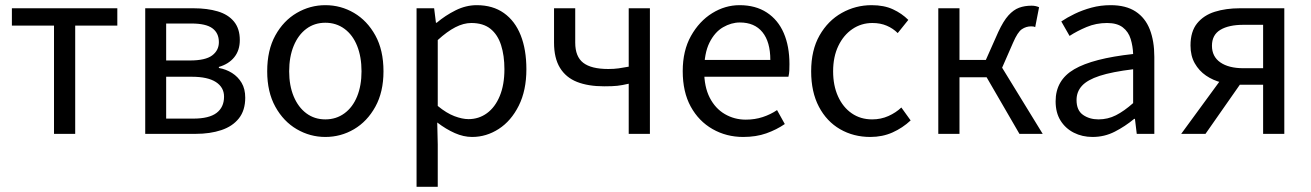

<svg xmlns="http://www.w3.org/2000/svg" viewBox="-20 -518 5073 743"><path d="M189 0V-419H26V-486H434V-419H271V0Z M542 0V-486H729Q782 -486 822.5 -474Q863 -462 885.5 -434.5Q908 -407 908 -363Q908 -323 886.5 -296.5Q865 -270 827 -259V-255Q855 -250 878 -235.5Q901 -221 915 -197.5Q929 -174 929 -140Q929 -91 904.5 -60Q880 -29 836.5 -14.5Q793 0 737 0ZM623 -284H715Q775 -284 801 -303.5Q827 -323 827 -355Q827 -390 802 -408.5Q777 -427 721 -427H623ZM623 -59H728Q789 -59 818 -81Q847 -103 847 -144Q847 -180 815.5 -200.5Q784 -221 722 -221H623Z M1239 12Q1180 12 1128.5 -18Q1077 -48 1045.5 -105Q1014 -162 1014 -242Q1014 -324 1045.5 -381Q1077 -438 1128.5 -468Q1180 -498 1239 -498Q1299 -498 1350 -468Q1401 -438 1432.5 -381Q1464 -324 1464 -242Q1464 -162 1432.5 -105Q1401 -48 1350 -18Q1299 12 1239 12ZM1239 -56Q1281 -56 1313 -79.5Q1345 -103 1362 -145Q1379 -187 1379 -242Q1379 -298 1362 -340.5Q1345 -383 1313 -406.5Q1281 -430 1239 -430Q1197 -430 1165.5 -406.5Q1134 -383 1116.5 -340.5Q1099 -298 1099 -242Q1099 -187 1116.5 -145Q1134 -103 1165.5 -79.5Q1197 -56 1239 -56Z M1592 205V-486H1660L1667 -430H1670Q1703 -458 1743 -478Q1783 -498 1825 -498Q1887 -498 1930 -467.5Q1973 -437 1995 -381.5Q2017 -326 2017 -250Q2017 -168 1987.5 -109Q1958 -50 1910 -19Q1862 12 1807 12Q1774 12 1740 -3Q1706 -18 1672 -44L1674 41V205ZM1793 -57Q1833 -57 1864.5 -80Q1896 -103 1914 -146.5Q1932 -190 1932 -250Q1932 -303 1919 -343.5Q1906 -384 1878 -406.5Q1850 -429 1804 -429Q1774 -429 1742 -412.5Q1710 -396 1674 -363V-108Q1708 -80 1738.5 -68.5Q1769 -57 1793 -57Z M2413 0V-194Q2387 -188 2369 -186Q2351 -184 2318 -184Q2256 -184 2213 -201Q2170 -218 2147 -255.5Q2124 -293 2124 -353V-486H2206V-353Q2206 -299 2237 -275Q2268 -251 2334 -251Q2356 -251 2374 -253.5Q2392 -256 2413 -260V-486H2495V0Z M2856 12Q2791 12 2737.5 -18.5Q2684 -49 2653 -105.5Q2622 -162 2622 -243Q2622 -322 2654 -379Q2686 -436 2736 -467Q2786 -498 2842 -498Q2904 -498 2947.5 -469.5Q2991 -441 3013 -390Q3035 -339 3035 -270Q3035 -257 3034.5 -245Q3034 -233 3031 -221H2681V-286H2961Q2961 -356 2930.5 -393.5Q2900 -431 2843 -431Q2810 -431 2778 -412.5Q2746 -394 2725.5 -353Q2705 -312 2705 -244Q2705 -182 2726.5 -140Q2748 -98 2785 -76.5Q2822 -55 2866 -55Q2901 -55 2931.5 -65Q2962 -75 2987 -92L3017 -38Q2985 -16 2945.5 -2Q2906 12 2856 12Z M3348 12Q3283 12 3231 -18Q3179 -48 3149 -105Q3119 -162 3119 -242Q3119 -324 3151.5 -381Q3184 -438 3237.5 -468Q3291 -498 3353 -498Q3401 -498 3435.5 -482Q3470 -466 3495 -441L3454 -390Q3436 -408 3411.5 -418.5Q3387 -429 3356 -429Q3313 -429 3278.5 -405.5Q3244 -382 3224 -340Q3204 -298 3204 -242Q3204 -187 3223 -145Q3242 -103 3276 -79.5Q3310 -56 3355 -56Q3389 -56 3418 -69Q3447 -82 3468 -102L3504 -52Q3473 -23 3434 -5.5Q3395 12 3348 12Z M3611 0V-486H3693V-286H3795L3843 -394Q3863 -437 3882.5 -458.5Q3902 -480 3923.5 -488Q3945 -496 3972 -496Q3988 -496 4001 -490L3986 -413Q3982 -415 3978.5 -415.5Q3975 -416 3970 -416Q3951 -416 3934.5 -405Q3918 -394 3900 -352L3858 -256L4015 0H3925L3798 -219H3693V0Z M4208 12Q4168 12 4135.5 -4.5Q4103 -21 4084 -51.5Q4065 -82 4065 -126Q4065 -208 4137 -250Q4209 -292 4365 -309Q4364 -339 4355.5 -367Q4347 -395 4325 -412Q4303 -429 4264 -429Q4222 -429 4185 -413.5Q4148 -398 4119 -379L4087 -435Q4109 -450 4139 -464.5Q4169 -479 4204 -488.5Q4239 -498 4278 -498Q4337 -498 4374.5 -473.5Q4412 -449 4429.5 -404Q4447 -359 4447 -298V0H4379L4372 -58H4369Q4334 -29 4294 -8.5Q4254 12 4208 12ZM4231 -56Q4267 -56 4298.5 -72Q4330 -88 4365 -119V-250Q4283 -240 4235.5 -224.5Q4188 -209 4167 -186Q4146 -163 4146 -131Q4146 -91 4171 -73.5Q4196 -56 4231 -56Z M4868 0V-190H4777Q4742 -190 4708 -198.5Q4674 -207 4647 -225.5Q4620 -244 4603.5 -273Q4587 -302 4587 -342Q4587 -396 4612.5 -427.5Q4638 -459 4681 -472.5Q4724 -486 4778 -486H4950V0ZM4792 -254H4868V-422H4792Q4735 -422 4702.5 -402.5Q4670 -383 4670 -341Q4670 -299 4702.5 -276.5Q4735 -254 4792 -254ZM4551 0 4720 -231 4789 -206 4645 0Z"/></svg>

Font: Source Sans 3
Style: Regular
Weight: 400
Designer: Paul D. Hunt
Foundry: Adobe
Version: Version 3.046;hotconv 1.0.118;makeotfexe 2.5.65603